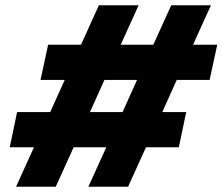

<svg xmlns="http://www.w3.org/2000/svg" viewBox="-20 -710 846 730"><path d="M41 0 109 -150H17L45 -284H171L226 -406H134L163 -540H288L356 -690H507L439 -540H563L631 -690H782L714 -540H806L777 -406H652L597 -284H688L660 -150H535L467 0H316L384 -150H260L192 0ZM322 -284H446L501 -406H377Z"/></svg>

Font: Radio Canada
Style: Bold Italic
Weight: 700
Italic angle: -12°
Designer: Charles Daoud, Etienne Aubert Bonn, Alexandre Saumier Demers, Jacques Le Bailly
Foundry: Radio-Canada
Version: Version 2.104; ttfautohint (v1.8.4.7-5d5b);gftools[0.9.28.de